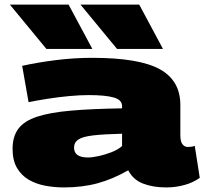

<svg xmlns="http://www.w3.org/2000/svg" viewBox="-20 -810 896 840"><path d="M35 -159Q35 -213 60.5 -247Q86 -281 142.5 -299.5Q199 -318 290.5 -326Q382 -334 514 -336V-346Q514 -373 477.5 -383.5Q441 -394 367 -394Q329 -394 281 -389.5Q233 -385 186 -377.5Q139 -370 105 -363L77 -522Q145 -537 224.5 -547Q304 -557 384 -557Q588 -557 678.5 -507.5Q769 -458 769 -351V-220Q769 -190 778.5 -178.5Q788 -167 802 -167Q809 -167 817 -168Q825 -169 832 -172L854 -32Q825 -11 786.5 -0.5Q748 10 707 10Q649 10 605.5 -7Q562 -24 541 -65Q475 -27 408 -8.5Q341 10 259 10Q218 10 178 2.5Q138 -5 106 -23.5Q74 -42 54.5 -75Q35 -108 35 -159ZM304 -164Q304 -121 365 -121Q383 -121 411 -127Q439 -133 467.5 -144Q496 -155 514 -171V-225Q432 -223 386.5 -217.5Q341 -212 322.5 -199.5Q304 -187 304 -164ZM183 -596 23 -790H280L384 -596ZM492 -596 332 -790H589L693 -596Z"/></svg>

Font: Georama Extra Expanded ExtraBold
Style: Regular
Weight: 800
Width: 8
Designer: Jean-Baptiste Levee
Foundry: Production Type
Version: Version 1.000